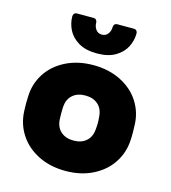

<svg xmlns="http://www.w3.org/2000/svg" viewBox="-113 -846 842 947"><g transform="rotate(15 308.0 -372.5)"><path d="M35 0ZM308 10Q229 10 168 -21Q107 -52 73 -104.5Q39 -157 36 -221L35 -260L36 -298Q38 -362 72 -415Q106 -468 167.5 -499Q229 -530 308 -530Q387 -530 448.5 -499Q510 -468 544 -415Q578 -362 580 -298Q581 -288 581 -260Q581 -231 580 -221Q577 -157 543 -104.5Q509 -52 448 -21Q387 10 308 10ZM400 -226Q402 -246 402 -260Q402 -274 400 -294Q397 -332 372.5 -353.5Q348 -375 308 -375Q268 -375 243.5 -353.5Q219 -332 216 -294Q215 -284 215 -260Q215 -236 216 -226Q219 -188 243.5 -166.5Q268 -145 308 -145Q348 -145 372.5 -166.5Q397 -188 400 -226ZM163 -755H247Q256 -755 261 -749.5Q266 -744 266 -736Q266 -716 277 -701Q288 -686 308 -686Q328 -686 339 -701Q350 -716 350 -736Q350 -744 355 -749.5Q360 -755 369 -755H453Q462 -755 467 -749.5Q472 -744 472 -736Q472 -700 455.5 -667Q439 -634 402.5 -612Q366 -590 308 -590Q250 -590 213.5 -612Q177 -634 160.5 -667Q144 -700 144 -736Q144 -744 149 -749.5Q154 -755 163 -755Z"/></g></svg>

Font: Hezaedrus
Style: Bold
Weight: 700
Designer: Hubert & Fischer
Foundry: Hubert & Fischer
Version: Version 1.10;September 3, 2019;FontCreator 11.5.0.2425 64-bi